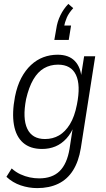

<svg xmlns="http://www.w3.org/2000/svg" viewBox="-20 -778 546 986"><path d="M171 188Q128 188 86.5 174Q45 160 13 130L40 87Q61 106 85 117Q109 128 133 133Q157 138 181 138Q248 138 286 101Q324 64 337 -13L356 -136H362Q347 -95 321.5 -67Q296 -39 264.5 -26Q233 -13 196 -13Q135 -13 98.5 -45Q62 -77 51.5 -137.5Q41 -198 57 -282Q68 -337 89 -377Q110 -417 139 -444Q168 -471 202.5 -484Q237 -497 276 -497Q333 -497 364 -465Q395 -433 399 -375H394L412 -489H469L395 -17Q384 51 355 97Q326 143 279.5 165.5Q233 188 171 188ZM211 -64Q251 -64 283 -82.5Q315 -101 339 -140Q363 -179 375 -241Q395 -341 370 -393.5Q345 -446 278 -446Q238 -446 206 -427.5Q174 -409 151 -369.5Q128 -330 114 -269Q95 -170 120 -117Q145 -64 211 -64ZM259 -573 269 -630Q274 -666 290 -699Q306 -732 331 -758L356 -736Q333 -711 323 -687.5Q313 -664 308 -638L295 -647H345L333 -573Z"/></svg>

Font: Nunito Sans 10pt Condensed Light
Style: Italic
Weight: 300
Width: 3
Italic angle: -9°
Designer: Vernon Adams
Foundry: Vernon Adams
Version: Version 3.101;gftools[0.9.27]